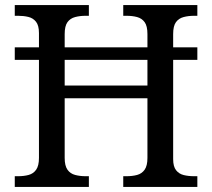

<svg xmlns="http://www.w3.org/2000/svg" viewBox="-20 -734 833 754"><path d="M38 0V-42H51Q74 -42 92.5 -47Q111 -52 122 -67.5Q133 -83 133 -114V-499H38V-548H133V-604Q133 -634 121.5 -648.5Q110 -663 91.5 -667.5Q73 -672 51 -672H38V-714H329V-672H316Q294 -672 275 -667Q256 -662 245 -647Q234 -632 234 -600V-548H559V-600Q559 -632 548 -647Q537 -662 518.5 -667Q500 -672 477 -672H464V-714H755V-672H742Q720 -672 701 -667Q682 -662 671 -647Q660 -632 660 -600V-548H755V-499H660V-109Q660 -80 671.5 -65.5Q683 -51 701.5 -46.5Q720 -42 742 -42H755V0H464V-42H477Q500 -42 518.5 -47Q537 -52 548 -67.5Q559 -83 559 -114V-348H234V-114Q234 -83 245 -67.5Q256 -52 275 -47Q294 -42 316 -42H329V0ZM234 -398H559V-499H234Z"/></svg>

Font: Noto Serif Gujarati
Style: Regular
Weight: 400
Designer: Universal Thirst, Indian Type Foundry and the Monotype Design Team
Foundry: Monotype Imaging Inc.
Version: Version 2.102